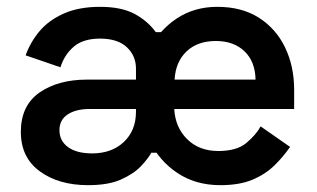

<svg xmlns="http://www.w3.org/2000/svg" viewBox="-20 -528 927 562"><path d="M625 14Q553 14 499.5 -21.5Q446 -57 416.5 -117.5Q387 -178 387 -251Q387 -324 416.5 -382Q446 -440 497.5 -474Q549 -508 616 -508Q688 -508 738 -476Q788 -444 814.5 -389Q841 -334 841 -265V-209H490Q493 -155 528 -120.5Q563 -86 619 -86Q673 -86 701 -109.5Q729 -133 743 -158L829 -98Q810 -70 783.5 -44Q757 -18 719 -2Q681 14 625 14ZM250 -79Q307 -79 342.5 -112.5Q378 -146 378 -201V-209H243Q202 -209 178 -193Q154 -177 154 -147Q154 -116 179 -97.5Q204 -79 250 -79ZM238 14Q152 14 96.5 -26.5Q41 -67 41 -142Q41 -219 95.5 -257Q150 -295 235 -295H378V-327Q378 -365 351 -390Q324 -415 273 -415Q223 -415 195.5 -391Q168 -367 157 -331L55 -366Q69 -405 96 -437Q123 -469 167 -488.5Q211 -508 273 -508Q335 -508 373.5 -487.5Q412 -467 436 -434H462L440 -259L450 -81H423Q413 -63 392 -41Q371 -19 334 -2.5Q297 14 238 14ZM491 -295H728Q727 -348 695.5 -378Q664 -408 612 -408Q558 -408 526 -377.5Q494 -347 491 -295Z"/></svg>

Font: Space Grotesk Light SemiBold
Style: Regular
Weight: 600
Version: Version 2.000